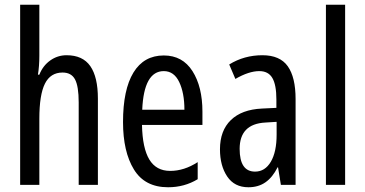

<svg xmlns="http://www.w3.org/2000/svg" viewBox="-20 -780 1540 810"><path d="M146 -545Q146 -501 140 -465H146Q161 -503 192 -525Q223 -547 261 -547Q329 -547 361 -501Q393 -455 393 -364V0H312V-348Q312 -416 296.5 -445Q281 -474 244 -474Q193 -474 169.5 -427Q146 -380 146 -279V0H65V-760H146Z M834 -309V-253H579Q581 -155 610 -107Q639 -59 698 -59Q757 -59 814 -96V-24Q758 10 689 10Q591 10 545 -65Q499 -140 499 -265Q499 -402 543 -474Q587 -546 671 -546Q750 -546 792 -480Q834 -414 834 -309ZM580 -317H758Q758 -388 736 -434Q714 -480 671 -480Q587 -480 580 -317Z M1227 -362V0H1165L1153 -74H1151Q1130 -32 1100 -11Q1070 10 1028 10Q969 10 938.5 -35.5Q908 -81 908 -150Q908 -229 954 -273.5Q1000 -318 1085 -322L1146 -325V-360Q1146 -422 1129 -451Q1112 -480 1074 -480Q1030 -480 973 -447L947 -508Q1010 -547 1087 -547Q1161 -547 1194 -500.5Q1227 -454 1227 -362ZM1099 -263Q991 -257 991 -152Q991 -56 1056 -56Q1098 -56 1122.5 -97.5Q1147 -139 1147 -212V-266Z M1355 0V-760H1436V0Z"/></svg>

Font: Noto Sans UI Cond
Style: Regular
Weight: 400
Width: 3
Designer: Monotype Design Team
Foundry: Monotype Imaging Inc.
Version: Version 1.001